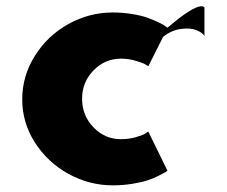

<svg xmlns="http://www.w3.org/2000/svg" viewBox="-20 -567 712 603"><path d="M49.8 -254.9Q49.8 -328.6 89.6 -391.8Q129.4 -455.1 194.8 -491.5Q260.3 -527.8 334 -527.8Q365.7 -527.8 395.3 -522.9Q424.8 -518.1 444.1 -511Q463.4 -503.9 478 -496.8Q492.7 -489.7 499 -484.9L505.9 -480Q505.9 -480 540 -507.8Q606.9 -559.1 622.1 -543.9V-454.1Q615.7 -464.8 596.7 -472.4Q577.6 -480 548.1 -476.1Q518.6 -472.2 492.2 -451.2L445.8 -358.9Q441.9 -361.3 435.1 -365.5Q428.2 -369.6 405.8 -376.2Q383.3 -382.8 359.9 -382.8Q309.6 -382.8 273.7 -345.9Q237.8 -309.1 237.8 -256.8Q237.8 -204.1 273.7 -167Q309.6 -129.9 359.9 -129.9Q383.3 -129.9 404.8 -135.7Q426.3 -141.6 436 -147.5L445.8 -153.8L505.9 -30.8Q503.4 -28.8 498.8 -25.9Q494.1 -22.9 478 -14.9Q461.9 -6.8 443.6 -0.7Q425.3 5.4 395.5 10.3Q365.7 15.1 334 15.1Q260.7 15.1 195.3 -20.8Q129.9 -56.6 89.8 -119.1Q49.8 -181.6 49.8 -254.9Z"/></svg>

Font: Hussar Preview
Style: Bold
Weight: 700
Foundry: Cannot Into Space Fonts, PlusOne Fonts
Version: Version 2.29RC2 "Millennial"